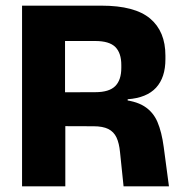

<svg xmlns="http://www.w3.org/2000/svg" viewBox="-20 -659 645 679"><path d="M417 0 404.5 -120.5Q401.5 -152.5 392 -172.8Q382.5 -193 363 -202.8Q343.5 -212.5 311 -212.5L166.5 -213V-332.5L317 -333Q366 -333 387.5 -354.5Q409 -376 409 -419V-429Q409 -471.5 387.8 -492.8Q366.5 -514 316.5 -514H165.5V-639H339Q456.5 -639 510.8 -593.5Q565 -548 565 -462.5V-449.5Q565 -385 532 -349Q499 -313 431.5 -308V-286L399.5 -307.5Q457.5 -303.5 489.5 -283.5Q521.5 -263.5 536.8 -227.8Q552 -192 559 -139L577.5 0ZM58 0V-639H210V-289.5L211 -231.5V0Z"/></svg>

Font: Anek Tamil Medium
Style: Bold
Weight: 700
Version: Version 1.003